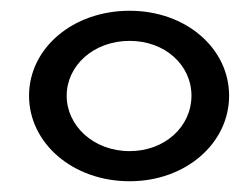

<svg xmlns="http://www.w3.org/2000/svg" viewBox="-20 -704 469 357"><path d="M34 -526C34 -438 115 -367 221 -367C326 -367 406 -438 406 -526C406 -614 326 -684 221 -684C115 -684 34 -614 34 -526ZM104 -526C104 -582 154 -628 221 -628C287 -628 336 -583 336 -526C336 -469 287 -423 221 -423C154 -423 104 -470 104 -526Z"/></svg>

Font: Charger Sport
Style: DfBdExt
Weight: 400
Designer: Jasper
Foundry: Cannot Into Space Fonts
Version: Version 1.1